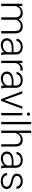

<svg xmlns="http://www.w3.org/2000/svg" viewBox="1980 -2770 800 4800"><g transform="rotate(90 2380.0 -370.0)"><path d="M129.4 -528.3 131.3 -442.4Q160.6 -490.2 204.6 -514.2Q248.5 -538.1 302.2 -538.1Q427.2 -538.1 460.9 -435.5Q489.3 -484.9 536.6 -511.5Q584 -538.1 641.1 -538.1Q811 -538.1 814.5 -352.5V0H755.9V-348.1Q755.4 -418.9 725.3 -453.1Q695.3 -487.3 627.4 -487.3Q564.5 -486.3 521 -446.5Q477.5 -406.7 472.7 -349.6V0H414.1V-352.5Q413.6 -420.4 382.1 -453.9Q350.6 -487.3 285.2 -487.3Q230 -487.3 190.4 -455.8Q150.9 -424.3 131.8 -362.3V0H73.2V-528.3Z M1295.9 0Q1287.1 -24.9 1284.7 -73.7Q1253.9 -33.7 1206.3 -12Q1158.7 9.8 1105.5 9.8Q1029.3 9.8 982.2 -32.7Q935.1 -75.2 935.1 -140.1Q935.1 -217.3 999.3 -262.2Q1063.5 -307.1 1178.2 -307.1H1284.2V-367.2Q1284.2 -423.8 1249.3 -456.3Q1214.4 -488.8 1147.5 -488.8Q1086.4 -488.8 1046.4 -457.5Q1006.3 -426.3 1006.3 -382.3L947.8 -382.8Q947.8 -445.8 1006.3 -491.9Q1064.9 -538.1 1150.4 -538.1Q1238.8 -538.1 1289.8 -493.9Q1340.8 -449.7 1342.3 -370.6V-120.6Q1342.3 -43.9 1358.4 -5.9V0ZM1112.3 -42Q1170.9 -42 1217 -70.3Q1263.2 -98.6 1284.2 -146V-262.2H1179.7Q1092.3 -261.2 1043 -230.2Q993.7 -199.2 993.7 -145Q993.7 -100.6 1026.6 -71.3Q1059.6 -42 1112.3 -42Z M1742.2 -478.5Q1723.6 -481.9 1702.6 -481.9Q1647.9 -481.9 1610.1 -451.4Q1572.3 -420.9 1556.2 -362.8V0H1498V-528.3H1555.2L1556.2 -444.3Q1602.5 -538.1 1705.1 -538.1Q1729.5 -538.1 1743.7 -531.7Z M2128.9 0Q2120.1 -24.9 2117.7 -73.7Q2086.9 -33.7 2039.3 -12Q1991.7 9.8 1938.5 9.8Q1862.3 9.8 1815.2 -32.7Q1768.1 -75.2 1768.1 -140.1Q1768.1 -217.3 1832.3 -262.2Q1896.5 -307.1 2011.2 -307.1H2117.2V-367.2Q2117.2 -423.8 2082.3 -456.3Q2047.4 -488.8 1980.5 -488.8Q1919.4 -488.8 1879.4 -457.5Q1839.4 -426.3 1839.4 -382.3L1780.8 -382.8Q1780.8 -445.8 1839.4 -491.9Q1897.9 -538.1 1983.4 -538.1Q2071.8 -538.1 2122.8 -493.9Q2173.8 -449.7 2175.3 -370.6V-120.6Q2175.3 -43.9 2191.4 -5.9V0ZM1945.3 -42Q2003.9 -42 2050 -70.3Q2096.2 -98.6 2117.2 -146V-262.2H2012.7Q1925.3 -261.2 1876 -230.2Q1826.7 -199.2 1826.7 -145Q1826.7 -100.6 1859.6 -71.3Q1892.6 -42 1945.3 -42Z M2481 -80.6 2641.6 -528.3H2701.7L2504.4 0H2457L2258.8 -528.3H2318.8Z M2862.8 0H2804.2V-528.3H2862.8ZM2793.9 -681.2Q2793.9 -697.8 2804.7 -709.2Q2815.4 -720.7 2834 -720.7Q2852.5 -720.7 2863.5 -709.2Q2874.5 -697.8 2874.5 -681.2Q2874.5 -664.6 2863.5 -653.3Q2852.5 -642.1 2834 -642.1Q2815.4 -642.1 2804.7 -653.3Q2793.9 -664.6 2793.9 -681.2Z M3086.9 0H3028.3V-750H3086.9Z M3303.7 -439Q3332.5 -486.3 3377.4 -512.2Q3422.4 -538.1 3475.6 -538.1Q3560.5 -538.1 3602.1 -490.2Q3643.6 -442.4 3644 -346.7V0H3585.9V-347.2Q3585.4 -418 3555.9 -452.6Q3526.4 -487.3 3461.4 -487.3Q3407.2 -487.3 3365.5 -453.4Q3323.7 -419.4 3303.7 -361.8V0H3245.6V-750H3303.7Z M4127.9 0Q4119.1 -24.9 4116.7 -73.7Q4085.9 -33.7 4038.3 -12Q3990.7 9.8 3937.5 9.8Q3861.3 9.8 3814.2 -32.7Q3767.1 -75.2 3767.1 -140.1Q3767.1 -217.3 3831.3 -262.2Q3895.5 -307.1 4010.3 -307.1H4116.2V-367.2Q4116.2 -423.8 4081.3 -456.3Q4046.4 -488.8 3979.5 -488.8Q3918.5 -488.8 3878.4 -457.5Q3838.4 -426.3 3838.4 -382.3L3779.8 -382.8Q3779.8 -445.8 3838.4 -491.9Q3897 -538.1 3982.4 -538.1Q4070.8 -538.1 4121.8 -493.9Q4172.9 -449.7 4174.3 -370.6V-120.6Q4174.3 -43.9 4190.4 -5.9V0ZM3944.3 -42Q4002.9 -42 4049.1 -70.3Q4095.2 -98.6 4116.2 -146V-262.2H4011.7Q3924.3 -261.2 3875 -230.2Q3825.7 -199.2 3825.7 -145Q3825.7 -100.6 3858.6 -71.3Q3891.6 -42 3944.3 -42Z M4646.5 -134.3Q4646.5 -177.7 4611.6 -204.1Q4576.7 -230.5 4506.3 -245.4Q4436 -260.3 4397.2 -279.5Q4358.4 -298.8 4339.6 -326.7Q4320.8 -354.5 4320.8 -394Q4320.8 -456.5 4373 -497.3Q4425.3 -538.1 4506.8 -538.1Q4595.2 -538.1 4648.7 -494.4Q4702.1 -450.7 4702.1 -380.4H4643.6Q4643.6 -426.8 4604.7 -457.5Q4565.9 -488.3 4506.8 -488.3Q4449.2 -488.3 4414.3 -462.6Q4379.4 -437 4379.4 -396Q4379.4 -356.4 4408.4 -334.7Q4437.5 -313 4514.4 -294.9Q4591.3 -276.9 4629.6 -256.3Q4668 -235.8 4686.5 -207Q4705.1 -178.2 4705.1 -137.2Q4705.1 -70.3 4651.1 -30.3Q4597.2 9.8 4510.3 9.8Q4418 9.8 4360.6 -34.9Q4303.2 -79.6 4303.2 -147.9H4361.8Q4365.2 -96.7 4405 -68.1Q4444.8 -39.6 4510.3 -39.6Q4571.3 -39.6 4608.9 -66.4Q4646.5 -93.3 4646.5 -134.3Z"/></g></svg>

Font: Vazir Thin FD
Style: Thin-FD
Weight: 100
Designer: Saber Rastikerdar
Foundry: Saber Rastikerdar
Version: Version 30.0.0